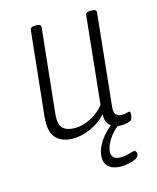

<svg xmlns="http://www.w3.org/2000/svg" viewBox="-108 -599 699 857"><g transform="rotate(-15 241.5 -170.5)"><path d="M172 7Q119 7 92 -22.5Q65 -52 72 -120L113 -510Q115 -524 137 -524H142Q164 -524 163 -510L122 -122Q117 -71 135.5 -53.5Q154 -36 192 -36Q227 -36 264.5 -55.5Q302 -75 327 -106L369 -510Q370 -524 392 -524H398Q420 -524 419 -510L375 -87Q372 -59 381 -49Q390 -39 409 -39Q423 -39 430 -41.5Q437 -44 443 -44Q448 -44 448 -35Q448 -27 445.5 -18Q443 -9 441 -6Q436 -1 421 2.5Q406 6 392 6Q380 6 363.5 1Q347 -4 335.5 -19Q324 -34 325 -64Q294 -29 251.5 -11Q209 7 172 7ZM347 183Q310 183 290.5 167Q271 151 271 124Q271 85 299 45Q327 5 373 -25L393 -8Q357 16 335 49.5Q313 83 313 110Q313 143 355 143Q375 143 394 137Q413 131 419 131Q424 131 426.5 136.5Q429 142 429 149Q429 160 415 167.5Q401 175 382 179Q363 183 347 183Z"/></g></svg>

Font: Asap Condensed Condensed ExtraLight
Style: Italic
Weight: 200
Width: 3
Italic angle: -6°
Designer: Pablo Cosgaya
Foundry: Omnibus-Type
Version: Version 3.001; ttfautohint (v1.8.4.7-5d5b)